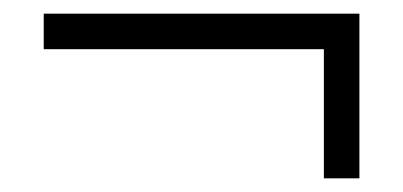

<svg xmlns="http://www.w3.org/2000/svg" viewBox="-20 -346 590 281"><path d="M506 -326V-85H454V-274H44V-326Z"/></svg>

Font: Ysabeau
Style: Regular
Weight: 400
Designer: Christian Thalmann (Catharsis Fonts)
Version: Version 0.003